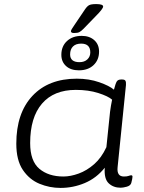

<svg xmlns="http://www.w3.org/2000/svg" viewBox="-20 -915 705 942"><path d="M277 7Q223 7 173.5 -13.5Q124 -34 92 -81.5Q60 -129 60 -210Q60 -360 139 -444.5Q218 -529 357 -529Q417 -529 467 -511.5Q517 -494 539 -475Q547 -506 553 -515.5Q559 -525 575 -525H579Q592 -525 595.5 -518.5Q599 -512 598 -498L557 -95Q552 -49 588 -49Q603 -49 611 -52Q619 -55 624 -55Q630 -55 630 -48Q630 -45 628.5 -36Q627 -27 624 -17Q620 -4 602 1Q584 6 572 6Q536 6 513 -16Q490 -38 494 -92Q453 -41 396 -17Q339 7 277 7ZM291 -49Q326 -49 366 -63.5Q406 -78 442 -109.5Q478 -141 502 -193L520 -367Q522 -381 524.5 -397Q527 -413 530 -426Q511 -443 462.5 -458.5Q414 -474 352 -474Q244 -474 186 -406.5Q128 -339 128 -213Q128 -125 173 -87Q218 -49 291 -49ZM367 -570Q327 -570 304 -591Q281 -612 281 -646Q281 -688 308.5 -713.5Q336 -739 381 -739Q419 -739 442.5 -718Q466 -697 466 -662Q466 -621 439 -595.5Q412 -570 367 -570ZM370 -610Q394 -610 408.5 -623.5Q423 -637 423 -658Q423 -701 378 -701Q352 -701 338 -687Q324 -673 324 -648Q324 -610 370 -610ZM343 -753Q328 -753 328 -762Q328 -768 345 -792L397 -869Q407 -884 417 -889.5Q427 -895 452 -895Q486 -895 486 -883Q486 -872 451 -837L390 -774Q378 -762 369.5 -757.5Q361 -753 343 -753Z"/></svg>

Font: Asap Expanded Expanded Light
Style: Italic
Weight: 300
Width: 7
Italic angle: -6°
Designer: Pablo Cosgaya
Foundry: Omnibus-Type
Version: Version 3.001; ttfautohint (v1.8.4.7-5d5b)